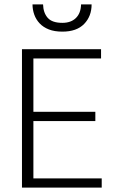

<svg xmlns="http://www.w3.org/2000/svg" viewBox="-20 -854 527 874"><path d="M80 -630H440V-588H132V-345H414V-303H132V-42H443V0H80ZM176 -834Q177 -796 197 -773Q217 -750 264 -750Q303 -750 325.5 -772Q348 -794 349 -834H397Q397 -780 363 -745Q329 -710 264 -710Q228 -710 202.5 -720Q177 -730 160.5 -747.5Q144 -765 136 -787.5Q128 -810 128 -834Z"/></svg>

Font: Mukta ExtraLight
Style: Regular
Weight: 275
Designer: Girish Dalvi and Yashodeep Gholap
Foundry: Ek Type
Version: Version 2.538;PS 1.002;hotconv 16.6.51;makeotf.lib2.5.65220;